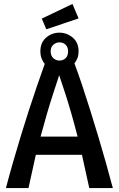

<svg xmlns="http://www.w3.org/2000/svg" viewBox="-20 -950 600 970"><path d="M10 0Q27 -65 46 -131Q65 -197 85 -262.5Q105 -328 125.5 -391.5Q146 -455 166.5 -514.5Q187 -574 206 -627Q196 -639 190 -655Q184 -671 184 -691Q184 -735 213 -760Q242 -785 280 -785Q318 -785 347.5 -760Q377 -735 377 -691Q377 -672 371.5 -657Q366 -642 356 -630Q376 -576 396 -516.5Q416 -457 436 -392.5Q456 -328 476 -262Q496 -196 514.5 -130Q533 -64 550 0H431L394 -168H161L124 0ZM185 -260H372Q356 -322 341 -374.5Q326 -427 310.5 -475Q295 -523 279 -570Q263 -521 247.5 -473.5Q232 -426 217 -374.5Q202 -323 185 -260ZM280 -644Q299 -644 311.5 -656Q324 -668 324 -691Q324 -712 311.5 -724Q299 -736 280 -736Q263 -736 249.5 -724Q236 -712 236 -691Q236 -668 249.5 -656Q263 -644 280 -644ZM214 -802 191 -856 346 -930 377 -857Z"/></svg>

Font: Ubuntu Sans Mono Medium
Style: Regular
Weight: 500
Monospace: yes
Designer: Dalton Maag Ltd
Foundry: Dalton Maag Ltd
Version: Version 1.006